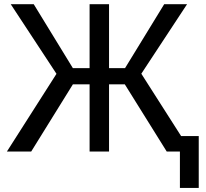

<svg xmlns="http://www.w3.org/2000/svg" viewBox="-20 -731 994 926"><path d="M784.2 0H847.7V175.3H938.5V-74.7H853.5L661.6 -375.5L882.3 -710.9H772L583 -402.3H505.9V-710.9H412.1V-402.3H331.5L142.6 -710.9H31.7L252.4 -375L13.2 0H130.4L331.5 -324.2H412.1V0H505.9V-324.2H582Z"/></svg>

Font: Roboto
Style: Regular
Weight: 400
Designer: Google
Version: Version 2.137; 2017